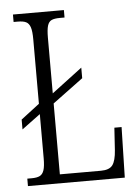

<svg xmlns="http://www.w3.org/2000/svg" viewBox="-52 -755 578 796"><g transform="rotate(-5 237.0 -357.0)"><path d="M32 -31H50Q72 -31 84 -37Q96 -43 101.5 -59.5Q107 -76 107 -109V-293L30 -236V-277L107 -336V-604Q107 -638 101.5 -654.5Q96 -671 84 -677Q72 -683 49 -683H32V-714H244V-683H225Q202 -683 190 -677.5Q178 -672 173 -655.5Q168 -639 168 -606V-374L295 -470V-426L168 -332V-37H339Q374 -37 387.5 -55Q401 -73 404 -117L410 -210H440L435 0H32Z"/></g></svg>

Font: Noto Serif CondLight
Style: Regular
Weight: 300
Width: 3
Designer: Monotype Design Team
Foundry: Monotype Imaging Inc.
Version: Version 1.001